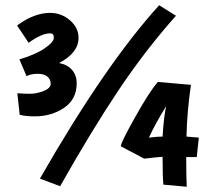

<svg xmlns="http://www.w3.org/2000/svg" viewBox="-20 -686 822 731"><path d="M599 -89Q590 -89 529 -82L440 -129Q440 -143 495 -241Q550 -339 581 -374L707 -363Q692 -261 690 -166L737 -162L729 -88H689Q689 -11 691 25L602 17Q599 -16 599 -89ZM547 -162Q579 -166 599 -166Q604 -248 613 -282Q572 -217 547 -162ZM209 23 132 -6Q382 -442 586 -666L650 -626Q534 -496 431 -342Q328 -188 209 23ZM171 -637Q213 -637 246 -609Q279 -581 279 -542Q279 -485 205 -446Q237 -440 254.5 -419.5Q272 -399 272 -369Q272 -308 224 -275.5Q176 -243 112 -243Q77 -243 55 -249L46 -331Q70 -329 94.5 -329Q119 -329 146 -339.5Q173 -350 173 -367Q173 -384 160.5 -394.5Q148 -405 123 -405Q98 -405 81 -396L54 -460Q115 -478 150 -502Q185 -526 185 -542.5Q185 -559 171 -559Q138 -559 89 -523L45 -589Q110 -637 171 -637Z"/></svg>

Font: Boogaloo
Style: Regular
Weight: 400
Designer: John Vargas Beltran
Foundry: John Vargas Beltran
Version: Version 1.002